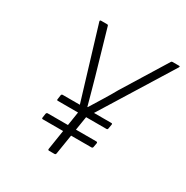

<svg xmlns="http://www.w3.org/2000/svg" viewBox="-153 -781 877 907"><g transform="rotate(30 285.5 -327.5)"><path d="M236 0Q229 0 230 -7L264 -225L136 -648Q135 -652 137 -653.5Q139 -655 141 -655H174Q180 -655 181 -650L250 -411Q260 -376 269.5 -341Q279 -306 289 -270H291Q313 -306 334.5 -340.5Q356 -375 376 -411L524 -651Q526 -655 531 -655H567Q570 -655 571 -653.5Q572 -652 570 -648L308 -225L273 -7Q272 0 265 0ZM136 -114Q129 -114 131 -122L134 -143Q136 -150 142 -150H407Q414 -150 413 -143L409 -121Q408 -114 401 -114ZM154 -225Q147 -225 149 -232L152 -254Q153 -261 160 -261H425Q432 -261 430 -254L426 -231Q425 -225 419 -225Z"/></g></svg>

Font: Sofia Sans Semi Condensed ExtraLight
Style: Italic
Weight: 250
Italic angle: -9°
Version: Version 4.100